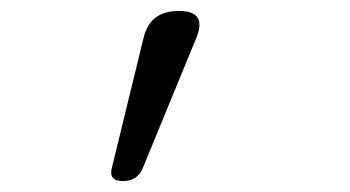

<svg xmlns="http://www.w3.org/2000/svg" viewBox="-20 -741 640 351"><path d="M205 -410Q191 -410 186 -416.5Q181 -423 185 -436L242 -670Q248 -696 264 -708.5Q280 -721 307 -721Q333 -721 341 -709Q349 -697 339 -672L242 -436Q237 -423 228 -416.5Q219 -410 205 -410Z"/></svg>

Font: Maple Mono ExtraLight
Style: Italic
Weight: 275
Italic angle: -10°
Monospace: yes
Designer: subframe7536
Version: Version 7.000